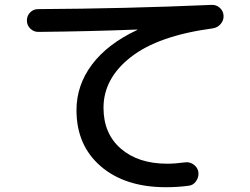

<svg xmlns="http://www.w3.org/2000/svg" viewBox="-20 -740 1040 798"><path d="M138.7 -607.4Q120.1 -607.4 106 -621.1Q91.8 -634.8 91.8 -654.8Q91.8 -674.8 105.5 -688.5Q119.1 -702.1 137.7 -702.1Q502 -704.1 859.4 -719.7Q878.9 -720.7 893.6 -707.5Q908.2 -694.3 909.2 -674.8Q910.2 -655.3 897 -640.1Q883.8 -625 864.3 -622.1Q637.7 -591.8 523.9 -502.9Q410.2 -414.1 410.2 -292Q410.2 -184.6 482.4 -122.1Q554.7 -59.6 674.8 -59.6Q708 -59.6 751 -65.4Q770.5 -67.4 786.6 -54.7Q802.7 -42 804.7 -23.4Q806.6 -3.9 794.9 13.2Q783.2 30.3 762.7 32.2Q717.8 38.1 669.9 38.1Q500 38.1 398.9 -48.8Q297.9 -135.7 297.9 -282.2Q297.9 -385.7 362.3 -471.7Q426.8 -557.6 549.8 -615.2Q550.8 -615.2 550.8 -616.2Q550.8 -617.2 548.8 -617.2Q349.6 -609.4 138.7 -607.4Z"/></svg>

Font: Rounded Mgen+ 1m medium
Style: Regular
Weight: 500
Designer: [Source Han Sans]
Ryoko NISHIZUKA  (kana & ideographs); Paul D. Hunt (Latin, Greek & Cyrillic); Wenlong ZHANG  (bopomofo
Version: Version 1.059.20150602